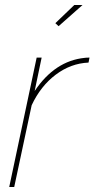

<svg xmlns="http://www.w3.org/2000/svg" viewBox="-20 -750 379 770"><path d="M215 -645 202 -657 278 -730H311ZM127 -519H147L119 -385Q200 -506 320 -518Q326 -519 339 -519L335 -499Q264 -496 203.5 -450.5Q143 -405 107 -328L37 0H17Z"/></svg>

Font: Raleway-v4020 Thin
Style: Italic
Weight: 250
Italic angle: -12°
Designer: Matt McInerney, Pablo Impallari, Rodrigo Fuenzalida
Foundry: Matt McInerney, Pablo Impallari, Rodrigo Fuenzalida
Version: Version 4.020;PS 004.020;hotconv 1.0.88;makeotf.lib2.5.64775